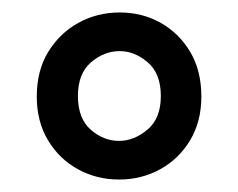

<svg xmlns="http://www.w3.org/2000/svg" viewBox="-20 -732 382 308"><path d="M171 -444Q135 -444 105 -460.5Q75 -477 57 -507Q39 -537 39 -577Q39 -619 57.5 -649Q76 -679 106 -695.5Q136 -712 172 -712Q208 -712 237.5 -695.5Q267 -679 285 -649Q303 -619 303 -577Q303 -537 285 -507Q267 -477 237 -460.5Q207 -444 171 -444ZM171 -506Q195 -506 216.5 -524Q238 -542 238 -578Q238 -614 217 -632Q196 -650 172 -650Q147 -650 126 -632Q105 -614 105 -578Q105 -542 125.5 -524Q146 -506 171 -506Z"/></svg>

Font: DM Sans 9pt 36pt
Style: Regular
Weight: 400
Version: Version 4.004;gftools[0.9.30]